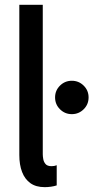

<svg xmlns="http://www.w3.org/2000/svg" viewBox="-20 -772 389 800"><path d="M166.5 7.8Q129.9 7.8 106.7 -8.8Q83.5 -25.4 72 -55.4Q60.5 -85.4 60.5 -126V-752H158.2V-129.4Q158.2 -121.1 160.2 -109.4Q162.1 -97.7 169.7 -88.6Q177.2 -79.6 194.8 -79.6Q207 -79.6 216.3 -83.5V0.5Q206.1 3.9 192.4 5.9Q178.7 7.8 166.5 7.8ZM279.3 -296.4Q250.5 -296.4 230 -316.7Q209.5 -336.9 209.5 -366.2Q209.5 -395 230 -415.3Q250.5 -435.5 279.3 -435.5Q308.1 -435.5 328.6 -415.3Q349.1 -395 349.1 -366.2Q349.1 -336.9 328.6 -316.7Q308.1 -296.4 279.3 -296.4Z"/></svg>

Font: Reddit Sans Condensed Medium
Style: Regular
Weight: 500
Designer: Stephen Hutchings
Foundry: Reddit
Version: Version 1.014